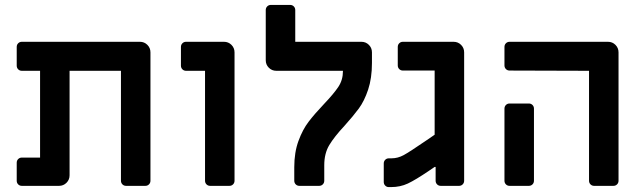

<svg xmlns="http://www.w3.org/2000/svg" viewBox="-20 -756 2616 781"><path d="M48 -21V-94Q48 -103 54 -109Q60 -115 69 -115H143V-468H69Q60 -468 54 -474Q48 -480 48 -489V-565Q48 -574 54 -580Q60 -586 69 -586H549Q567 -586 579.5 -573.5Q592 -561 592 -543V-21Q592 -12 586 -6Q580 0 571 0H493Q484 0 478 -6Q472 -12 472 -21V-468H263V-43Q263 -25 250.5 -12.5Q238 0 220 0H69Q60 0 54 -6Q48 -12 48 -21Z M814 -21V-468H737Q728 -468 722 -474Q716 -480 716 -489V-565Q716 -574 722 -580Q728 -586 737 -586H891Q909 -586 921.5 -573.5Q934 -561 934 -543V-21Q934 -12 928 -6Q922 0 913 0H835Q826 0 820 -6Q814 -12 814 -21Z M1177 -21V-76Q1177 -136 1194 -182.5Q1211 -229 1235.5 -261Q1260 -293 1298 -333Q1338 -375 1356.5 -403Q1375 -431 1375 -467V-468H1104Q1086 -468 1073.5 -480.5Q1061 -493 1061 -511V-715Q1061 -724 1067 -730Q1073 -736 1082 -736H1160Q1169 -736 1175 -730Q1181 -724 1181 -715V-586H1450Q1468 -586 1480.5 -573.5Q1493 -561 1493 -543V-500Q1493 -438 1477.5 -391.5Q1462 -345 1439.5 -314.5Q1417 -284 1381 -244Q1340 -200 1319.5 -166Q1299 -132 1299 -84V-21Q1299 -12 1293 -6Q1287 0 1278 0H1198Q1189 0 1183 -6Q1177 -12 1177 -21Z M1541 -16V-91Q1541 -100 1547 -106Q1553 -112 1562 -112H1573Q1598 -112 1622 -125Q1646 -138 1716 -186L1748 -208V-469H1619Q1610 -469 1604 -475Q1598 -481 1598 -490V-565Q1598 -574 1604 -580Q1610 -586 1619 -586H1825Q1843 -586 1855.5 -573.5Q1868 -561 1868 -543V-21Q1868 -12 1862 -6Q1856 0 1847 0H1773Q1764 0 1758 -6Q1752 -12 1752 -21V-77H1748L1726 -62Q1670 -24 1639 -9.5Q1608 5 1571 5H1561Q1553 5 1547 -1Q1541 -7 1541 -16Z M2376 -21V-468L2053 -469Q2044 -469 2038 -475Q2032 -481 2032 -490V-565Q2032 -574 2038 -580Q2044 -586 2053 -586H2453Q2471 -586 2483.5 -573.5Q2496 -561 2496 -543V-21Q2496 -12 2490 -6Q2484 0 2475 0H2397Q2388 0 2382 -6Q2376 -12 2376 -21ZM2032 -21V-314Q2032 -323 2038 -329Q2044 -335 2053 -335H2131Q2140 -335 2146 -329Q2152 -323 2152 -314V-21Q2152 -12 2146 -6Q2140 0 2131 0H2053Q2044 0 2038 -6Q2032 -12 2032 -21Z"/></svg>

Font: Miriam Libre
Style: Bold
Weight: 700
Designer: Michal Sahar
Foundry: Hagilda
Version: Version 1.001